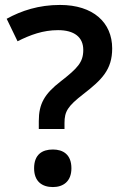

<svg xmlns="http://www.w3.org/2000/svg" viewBox="-20 -744 499 777"><path d="M137 -254V-222H241V-246C241 -293 254 -314 317 -363C392 -421 434 -462 434 -548C434 -653 357 -724 223 -724C137 -724 67 -701 7 -668L51 -577C103 -603 154 -622 215 -622C280 -622 317 -594 317 -542C317 -492 294 -468 226 -415C160 -364 137 -324 137 -254ZM118 -63C118 -9 151 13 194 13C235 13 269 -9 269 -63C269 -119 235 -139 194 -139C151 -139 118 -119 118 -63Z"/></svg>

Font: Noto Sans New Tai Lue Semibold
Style: Regular
Weight: 600
Designer: Monotype Design Team
Foundry: Monotype Imaging Inc.
Version: Version 2.004